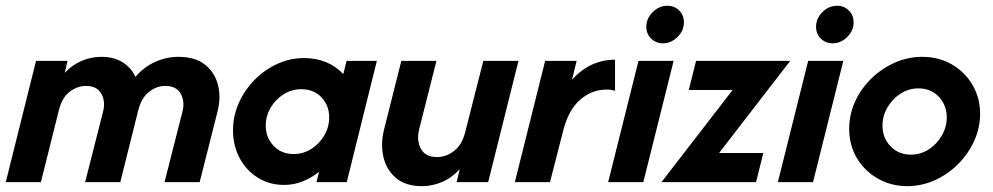

<svg xmlns="http://www.w3.org/2000/svg" viewBox="-26 -626 3414 660"><path d="M-6.2 0 97.9 -416.7H206.2L196.5 -375.7Q222.9 -403.5 255.2 -417Q287.5 -430.6 321.5 -430.6Q366.7 -430.6 396.2 -411.5Q425.7 -392.4 439.6 -361.8Q469.4 -396.5 508 -413.5Q546.5 -430.6 586.8 -430.6Q645.8 -430.6 679.5 -403.1Q713.2 -375.7 723.6 -332.6Q734 -289.6 721.5 -241.7L660.4 0H539.6L600.7 -240.3Q610.4 -276.4 595.5 -303.5Q580.6 -330.6 542.4 -330.6Q512.5 -330.6 486.5 -310.4Q460.4 -290.3 449.3 -247.2L387.5 0H266.7L327.8 -240.3Q337.5 -276.4 322.6 -303.5Q307.6 -330.6 269.4 -330.6Q239.6 -330.6 213.2 -310.4Q186.8 -290.3 176.4 -247.2L114.6 0Z M950 9.7Q900.7 9.7 860.8 -14.9Q820.8 -39.6 797.9 -82.3Q775 -125 775 -177.8Q775 -227.8 795.1 -272.6Q815.3 -317.4 849.7 -352.1Q884 -386.8 927.8 -406.6Q971.5 -426.4 1018.8 -426.4Q1101.4 -426.4 1154.2 -371.5L1165.3 -416.7H1269.4L1166 0H1061.8L1070.8 -35.4Q1045.8 -15.3 1015.3 -2.8Q984.7 9.7 950 9.7ZM983.3 -96.5Q1016.7 -96.5 1044.4 -114.2Q1072.2 -131.9 1088.9 -160.8Q1105.6 -189.6 1105.6 -222.2Q1105.6 -263.9 1078.8 -291.7Q1052.1 -319.4 1009.7 -319.4Q976.4 -319.4 948.6 -301.7Q920.8 -284 904.2 -255.6Q887.5 -227.1 887.5 -194.4Q887.5 -153.5 914.2 -125Q941 -96.5 983.3 -96.5Z M1424.3 13.9Q1368.1 13.9 1335.1 -14.2Q1302.1 -42.4 1292 -86.5Q1281.9 -130.6 1293.8 -179.2L1353.5 -416.7H1474.3L1414.6 -180.6Q1405.6 -143.1 1420.8 -114.6Q1436.1 -86.1 1476.4 -86.1Q1507.6 -86.1 1535.1 -107.3Q1562.5 -128.5 1573.6 -173.6L1635.4 -416.7H1756.2L1652.1 0H1543.8L1554.2 -44.4Q1527.1 -14.6 1493.4 -0.3Q1459.7 13.9 1424.3 13.9Z M1743.8 0 1847.9 -416.7H1956.2L1940.3 -352.1Q2002.8 -420.8 2088.2 -420.8V-313.9Q2075.7 -318.1 2059 -318.1Q2008.3 -318.1 1968.1 -283Q1927.8 -247.9 1909.7 -175.7L1864.6 0Z M2064.6 0 2168.8 -416.7H2289.6L2185.4 0ZM2252.8 -477.1Q2229.2 -477.1 2212.5 -493.1Q2195.8 -509 2195.8 -534Q2195.8 -562.5 2217.7 -584.4Q2239.6 -606.2 2268.1 -606.2Q2292.4 -606.2 2308.7 -589.9Q2325 -573.6 2325 -549.3Q2325 -520.8 2303.1 -499Q2281.2 -477.1 2252.8 -477.1Z M2247.9 0 2492.4 -316.7H2341.7L2366.7 -416.7H2690.3L2445.8 -100H2597.9L2572.9 0Z M2647.9 0 2752.1 -416.7H2872.9L2768.8 0ZM2836.1 -477.1Q2812.5 -477.1 2795.8 -493.1Q2779.2 -509 2779.2 -534Q2779.2 -562.5 2801 -584.4Q2822.9 -606.2 2851.4 -606.2Q2875.7 -606.2 2892 -589.9Q2908.3 -573.6 2908.3 -549.3Q2908.3 -520.8 2886.5 -499Q2864.6 -477.1 2836.1 -477.1Z M3092.4 13.9Q3038.2 13.9 2992.7 -11.5Q2947.2 -36.8 2920.1 -81.6Q2893.1 -126.4 2893.1 -183.3Q2893.1 -231.9 2913.2 -276.4Q2933.3 -320.8 2968.8 -355.6Q3004.2 -390.3 3049.3 -410.4Q3094.4 -430.6 3144.4 -430.6Q3201.4 -430.6 3246.2 -404.5Q3291 -378.5 3317 -334Q3343.1 -289.6 3343.1 -234.7Q3343.1 -186.1 3322.6 -141.3Q3302.1 -96.5 3267 -61.5Q3231.9 -26.4 3186.8 -6.2Q3141.7 13.9 3092.4 13.9ZM3104.9 -94.4Q3138.9 -94.4 3166.7 -112.5Q3194.4 -130.6 3211.5 -160.1Q3228.5 -189.6 3228.5 -222.2Q3228.5 -263.9 3201.4 -293.1Q3174.3 -322.2 3131.2 -322.2Q3097.9 -322.2 3069.8 -304.2Q3041.7 -286.1 3024.7 -256.9Q3007.6 -227.8 3007.6 -194.4Q3007.6 -152.1 3035.1 -123.3Q3062.5 -94.4 3104.9 -94.4Z"/></svg>

Font: Afacad
Style: Bold Italic
Weight: 700
Italic angle: -14°
Designer: Kristian Moeller
Foundry: Dicotype
Version: Version 1.000; ttfautohint (v1.8.4.7-5d5b)